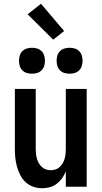

<svg xmlns="http://www.w3.org/2000/svg" viewBox="-20 -993 540 1021"><path d="M204 8Q180 8 157 0Q134 -8 116.5 -24Q99 -40 88 -61.5Q77 -83 70.5 -106Q64 -129 61.5 -152.5Q59 -176 59 -200V-520H170V-200Q170 -187 171.5 -174Q173 -161 176.5 -148.5Q180 -136 186.5 -125Q193 -114 202.5 -105Q212 -96 224.5 -92Q237 -88 250 -88Q263 -88 275.5 -92Q288 -96 297.5 -105Q307 -114 313.5 -125Q320 -136 323.5 -148.5Q327 -161 328.5 -174Q330 -187 330 -200V-520H441V0H330V-82Q322 -62 310 -45Q298 -28 281.5 -15.5Q265 -3 245 2.5Q225 8 204 8ZM350 -601Q336 -601 322.5 -605Q309 -609 299 -619Q289 -629 285 -642.5Q281 -656 281 -670Q281 -684 285 -697.5Q289 -711 299 -721Q309 -731 322.5 -735Q336 -739 350 -739Q364 -739 377.5 -735Q391 -731 401 -721Q411 -711 415 -697.5Q419 -684 419 -670Q419 -656 415 -642.5Q411 -629 401 -619Q391 -609 377.5 -605Q364 -601 350 -601ZM150 -601Q136 -601 122.5 -605Q109 -609 99 -619Q89 -629 85 -642.5Q81 -656 81 -670Q81 -684 85 -697.5Q89 -711 99 -721Q109 -731 122.5 -735Q136 -739 150 -739Q164 -739 177.5 -735Q191 -731 201 -721Q211 -711 215 -697.5Q219 -684 219 -670Q219 -656 215 -642.5Q211 -629 201 -619Q191 -609 177.5 -605Q164 -601 150 -601ZM263 -782 127 -917 198 -973 321 -828Z"/></svg>

Font: Iosevka Custom
Style: Bold
Weight: 700
Monospace: yes
Designer: Belleve Invis
Foundry: Belleve Invis
Version: Version 30.3.3; ttfautohint (v1.8.3)